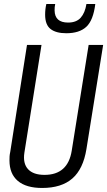

<svg xmlns="http://www.w3.org/2000/svg" viewBox="-20 -923 532 953"><path d="M189 10Q110 10 68.5 -25Q27 -60 27 -127Q27 -138 27.5 -147Q28 -156 31 -170L114 -700H186L101 -165Q93 -112 119 -83.5Q145 -55 201 -55Q317 -55 336 -175L420 -700H492L409 -183Q393 -84 339 -37Q285 10 189 10ZM309 -758Q258 -758 231 -779Q204 -800 204 -850Q204 -878 210 -903H254Q252 -895 251.5 -887.5Q251 -880 251 -871Q252 -811 318 -811Q359 -811 380.5 -835Q402 -859 409 -903H453Q443 -822 408.5 -790Q374 -758 309 -758Z"/></svg>

Font: Georama SemiCondensed
Style: Italic
Weight: 400
Width: 4
Italic angle: -9°
Designer: Jean-Baptiste Levee
Foundry: Production Type
Version: Version 1.000